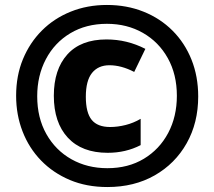

<svg xmlns="http://www.w3.org/2000/svg" viewBox="-20 -744 864 774"><path d="M413 10Q329 10 261.5 -18.5Q194 -47 145.5 -97Q97 -147 71 -214Q45 -281 45 -358Q45 -439 72.5 -505.5Q100 -572 149 -621Q198 -670 265 -697Q332 -724 411 -724Q491 -724 558.5 -697Q626 -670 675.5 -620.5Q725 -571 752 -503.5Q779 -436 779 -355Q779 -249 732.5 -166.5Q686 -84 603.5 -37Q521 10 413 10ZM413 -66Q497 -66 560 -104Q623 -142 658 -208Q693 -274 693 -358Q693 -444 656.5 -509.5Q620 -575 556 -611.5Q492 -648 411 -648Q327 -648 263.5 -610Q200 -572 165 -505.5Q130 -439 130 -356Q130 -269 167 -203.5Q204 -138 268 -102Q332 -66 413 -66ZM414 -128Q310 -128 253.5 -189Q197 -250 197 -358Q197 -464 251.5 -524.5Q306 -585 409 -585Q451 -585 490 -575.5Q529 -566 566 -547L521 -454Q469 -481 421 -481Q376 -481 351 -450Q326 -419 326 -354Q326 -290 349.5 -261Q373 -232 424 -232Q454 -232 486 -240Q518 -248 547 -265V-159Q487 -128 414 -128Z"/></svg>

Font: Noto Sans Khmer UI Condensed Black
Style: Regular
Weight: 900
Width: 3
Designer: Danh Hong and the Monotype Design Team
Foundry: Monotype Imaging Inc.
Version: Version 2.002; ttfautohint (v1.8.4.7-5d5b)